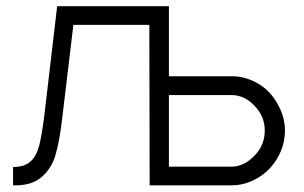

<svg xmlns="http://www.w3.org/2000/svg" viewBox="-20 -582 956 603"><path d="M875 -172Q875 -138.5 862 -107.2Q849 -76 826 -52Q803 -28 772 -14Q741 0 709.5 0H450L449 -504H210.5L175 -207.5Q167.5 -141.5 154.5 -96Q142 -52 109.5 -25Q77.5 2 21 0V-57.5Q57 -57.5 76 -75Q94.5 -92 103 -124Q107 -140 111 -163.2Q115 -186.5 119 -217.5L159.5 -562.5H510.5V-342.5H709.5Q741 -342.5 772 -329Q803 -315.5 826 -291.5Q849 -266 862 -235Q875 -204 875 -172ZM811.5 -172Q811.5 -216 781 -248Q766.5 -264.5 747.5 -274Q728.5 -283.5 706 -283.5H510.5V-58.5H706Q747.5 -58.5 781 -95Q811.5 -127 811.5 -172Z"/></svg>

Font: Russisch Sans Light
Style: Regular
Weight: 300
Designer: Michael Sharanda (font) & Cristiano Sobral (main changes)
Foundry: Michael Sharanda
Version: Version 2.00;September 8, 2020;FontCreator 13.0.0.2681 64-bi